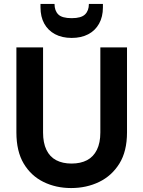

<svg xmlns="http://www.w3.org/2000/svg" viewBox="-20 -940 725 972"><path d="M340 12Q263 12 200 -19Q137 -50 100 -112Q63 -174 63 -270V-700H198V-269Q198 -217 215 -181.5Q232 -146 264.5 -129Q297 -112 342 -112Q388 -112 420.5 -129Q453 -146 470.5 -181.5Q488 -217 488 -269V-700H623V-270Q623 -174 584.5 -112Q546 -50 482 -19Q418 12 340 12ZM343 -748Q294 -748 258.5 -767Q223 -786 204 -820.5Q185 -855 185 -903V-920H256Q256 -886 275 -867Q294 -848 343 -848Q391 -848 410.5 -867Q430 -886 430 -920H501V-902Q501 -855 481.5 -820Q462 -785 426.5 -766.5Q391 -748 343 -748Z"/></svg>

Font: DM Sans 20pt
Style: Bold
Weight: 700
Version: Version 4.004;gftools[0.9.30]